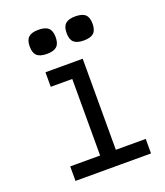

<svg xmlns="http://www.w3.org/2000/svg" viewBox="-153 -954 906 1056"><g transform="rotate(-20 300.0 -425.5)"><path d="M280 0V-591L338 -533H154V-618H372V0ZM105 0V-85H547V0ZM413 -710Q373 -710 355 -726.5Q337 -743 337 -781Q337 -818 355 -834.5Q373 -851 413 -851Q453 -851 471 -834.5Q489 -818 489 -781Q489 -743 471 -726.5Q453 -710 413 -710ZM197 -710Q157 -710 139 -726.5Q121 -743 121 -781Q121 -818 139 -834.5Q157 -851 197 -851Q237 -851 255 -834.5Q273 -818 273 -781Q273 -743 255 -726.5Q237 -710 197 -710Z"/></g></svg>

Font: Victor Mono SemiBold
Style: Regular
Weight: 600
Monospace: yes
Designer: Rune Bjørnerås
Version: Version 1.561;gftools[0.9.30]